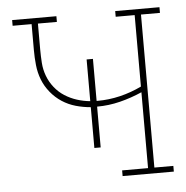

<svg xmlns="http://www.w3.org/2000/svg" viewBox="-43 -562 587 605"><g transform="rotate(-5 250.0 -260.0)"><path d="M321 0V-18H403V-258Q369 -243 333 -234Q297 -225 260 -225V-96H240V-225Q216 -227 193 -233.5Q170 -240 150 -253Q130 -266 114.5 -285Q99 -304 90.5 -326Q82 -348 79.5 -372Q77 -396 77 -420V-502H17V-520H157V-502H97V-420Q97 -399 98.5 -377.5Q100 -356 107.5 -336Q115 -316 128.5 -299Q142 -282 160 -270.5Q178 -259 198.5 -252.5Q219 -246 240 -244V-376H260V-243H263Q299 -243 334.5 -251.5Q370 -260 403 -276V-502H343V-520H483V-502H423V-18H483V0Z"/></g></svg>

Font: Iosevka Curly Slab Thin
Style: Regular
Weight: 100
Monospace: yes
Designer: Belleve Invis
Foundry: Belleve Invis
Version: Version 22.1.2; ttfautohint (v1.8.4)